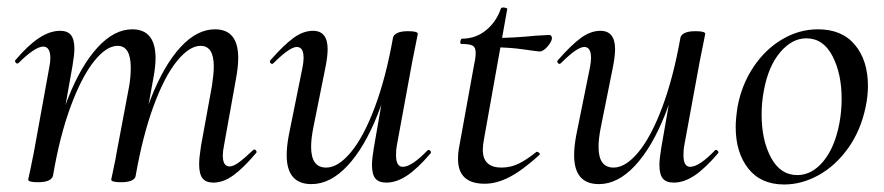

<svg xmlns="http://www.w3.org/2000/svg" viewBox="-20 -477 2353 511"><path d="M510 -40Q510 -57 515 -89L544 -248Q549 -281 549 -300Q549 -355 514 -355Q484 -355 451 -314.5Q418 -274 389 -195.5Q360 -117 341 -9L327 -10Q347 -127 381.5 -215Q416 -303 460 -351Q504 -399 552 -399Q614 -399 614 -323Q614 -299 608 -267L576 -89Q573 -74 573 -63Q573 -34 591 -34Q601 -34 616 -45Q631 -56 653 -77Q655 -79 657 -79Q660 -79 662 -75.5Q664 -72 661 -69Q627 -29 600.5 -10Q574 9 548 9Q528 9 519 -2.5Q510 -14 510 -40ZM55 1 60 -22 70 -71 111 -297Q114 -312 114 -322Q114 -353 95 -353Q84 -353 67 -341.5Q50 -330 29 -309Q28 -308 26 -308Q23 -308 21 -311.5Q19 -315 21 -317Q55 -357 84 -376Q113 -395 140 -395Q160 -395 169 -383.5Q178 -372 178 -347Q178 -332 173 -302L121 -9Q116 8 81 8Q55 8 55 1ZM276 1Q277 -5 282.5 -30Q288 -55 291 -74L324 -249Q328 -273 328 -297Q328 -355 293 -355Q263 -355 230 -313.5Q197 -272 168 -193.5Q139 -115 121 -9L106 -10Q126 -126 160.5 -214Q195 -302 239.5 -350.5Q284 -399 332 -399Q394 -399 394 -322Q394 -300 388 -268L341 -9Q340 -1 330 3.5Q320 8 302 8Q276 8 276 1Z M743 -64Q743 -88 749 -119L785 -297Q788 -312 788 -323Q788 -352 770 -352Q751 -352 708 -309Q706 -307 704 -307Q701 -307 699 -310.5Q697 -314 700 -317Q735 -357 761 -376Q787 -395 813 -395Q852 -395 852 -346Q852 -327 846 -297L814 -138Q808 -108 808 -86Q808 -31 848 -31Q880 -31 914 -72Q948 -113 977.5 -191.5Q1007 -270 1026 -377L1040 -376Q1020 -260 985 -172Q950 -84 904.5 -35.5Q859 13 809 13Q743 13 743 -64ZM970 -38Q970 -54 975 -84L1026 -377Q1028 -385 1038 -389.5Q1048 -394 1066 -394Q1092 -394 1092 -387L1088 -367Q1079 -324 1077 -312L1036 -89Q1034 -80 1034 -64Q1034 -33 1052 -33Q1064 -33 1081 -44.5Q1098 -56 1118 -77Q1119 -78 1121 -78Q1124 -78 1126 -74.5Q1128 -71 1126 -69Q1091 -28 1063 -9.5Q1035 9 1008 9Q988 9 979 -2Q970 -13 970 -38Z M1199 -54Q1199 -70 1201 -80L1242 -306Q1246 -323 1246 -337Q1246 -351 1238 -355.5Q1230 -360 1208 -360Q1205 -360 1205 -365Q1205 -368 1206.5 -371Q1208 -374 1209 -374Q1246 -374 1273.5 -396.5Q1301 -419 1313 -454Q1313 -457 1320 -457Q1324 -457 1327.5 -455.5Q1331 -454 1330 -453L1268 -106Q1265 -91 1265 -78Q1265 -31 1315 -31Q1339 -31 1360.5 -41.5Q1382 -52 1408 -73H1409Q1412 -73 1415 -70Q1418 -67 1416 -65Q1371 -24 1336.5 -6Q1302 12 1270 12Q1199 12 1199 -54ZM1297 -351 1299 -376Q1346 -376 1406 -382L1442 -384Q1445 -384 1447 -381.5Q1449 -379 1449 -376Q1449 -367 1437.5 -353.5Q1426 -340 1416 -340Q1412 -340 1373.5 -345.5Q1335 -351 1297 -351Z M1508 -64Q1508 -88 1514 -119L1550 -297Q1553 -312 1553 -323Q1553 -352 1535 -352Q1516 -352 1473 -309Q1471 -307 1469 -307Q1466 -307 1464 -310.5Q1462 -314 1465 -317Q1500 -357 1526 -376Q1552 -395 1578 -395Q1617 -395 1617 -346Q1617 -327 1611 -297L1579 -138Q1573 -108 1573 -86Q1573 -31 1613 -31Q1645 -31 1679 -72Q1713 -113 1742.5 -191.5Q1772 -270 1791 -377L1805 -376Q1785 -260 1750 -172Q1715 -84 1669.5 -35.5Q1624 13 1574 13Q1508 13 1508 -64ZM1735 -38Q1735 -54 1740 -84L1791 -377Q1793 -385 1803 -389.5Q1813 -394 1831 -394Q1857 -394 1857 -387L1853 -367Q1844 -324 1842 -312L1801 -89Q1799 -80 1799 -64Q1799 -33 1817 -33Q1829 -33 1846 -44.5Q1863 -56 1883 -77Q1884 -78 1886 -78Q1889 -78 1891 -74.5Q1893 -71 1891 -69Q1856 -28 1828 -9.5Q1800 9 1773 9Q1753 9 1744 -2Q1735 -13 1735 -38Z M1938 -139Q1938 -161 1943 -193Q1954 -252 1985.5 -299Q2017 -346 2062 -372.5Q2107 -399 2157 -399Q2221 -399 2255.5 -357.5Q2290 -316 2290 -248Q2290 -222 2284 -193Q2271 -130 2237.5 -83Q2204 -36 2159 -11Q2114 14 2067 14Q2005 14 1971.5 -28.5Q1938 -71 1938 -139ZM2214 -149Q2220 -181 2220 -214Q2220 -281 2195.5 -328Q2171 -375 2126 -375Q2088 -375 2056.5 -338Q2025 -301 2013 -236Q2007 -205 2007 -172Q2007 -104 2032 -57.5Q2057 -11 2102 -11Q2141 -11 2171.5 -48Q2202 -85 2214 -149Z"/></svg>

Font: Cormorant Garamond Medium
Style: Italic
Weight: 500
Italic angle: -10°
Designer: Christian Thalmann (Catharsis Fonts)
Foundry: Catharsis Fonts
Version: Version 4.000